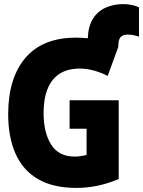

<svg xmlns="http://www.w3.org/2000/svg" viewBox="-20 -908 699 938"><path d="M353 10Q239 10 165 -33.5Q91 -77 55.5 -158Q20 -239 20 -350Q20 -526 104 -625Q188 -724 351 -724Q380 -724 409 -721Q411 -780 434.5 -817Q458 -854 497 -871Q536 -888 583 -888Q607 -888 629 -882.5Q651 -877 659 -872V-729Q650 -732 635 -735.5Q620 -739 603 -739Q581 -739 569.5 -727Q558 -715 558 -684V-679L506 -537Q473 -554 438.5 -563.5Q404 -573 368 -573Q283 -573 238 -518Q193 -463 193 -355Q193 -260 230 -201.5Q267 -143 345 -143Q357 -143 371.5 -145Q386 -147 403 -151V-279H320V-418H560V-33Q503 -10 453.5 0Q404 10 353 10Z"/></svg>

Font: Noto Sans Mono Black
Style: Regular
Weight: 900
Designer: Monotype Design Team
Foundry: Monotype Imaging Inc.
Version: Version 2.014